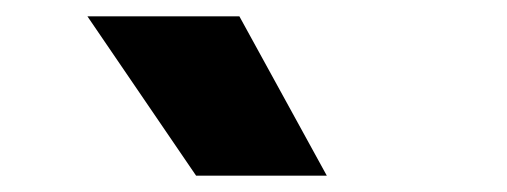

<svg xmlns="http://www.w3.org/2000/svg" viewBox="-20 -828 620 235"><path d="M220 -613 87 -808H273L380 -613Z"/></svg>

Font: Encode Sans SemiCondensed SemiCondensed ExtraBold
Style: Regular
Weight: 800
Width: 4
Designer: Multiple Designers
Foundry: Impallari Type
Version: Version 3.000; ttfautohint (v1.8.3) -l 8 -r 50 -G 200 -x 14 